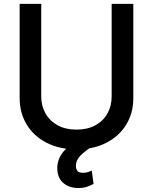

<svg xmlns="http://www.w3.org/2000/svg" viewBox="-20 -747 778 976"><path d="M547.6 -727.3H657.7V-248.9Q657.7 -172.6 621.8 -113.8Q585.9 -55 521 -21.5Q456 12.1 368.6 12.1Q281.6 12.1 216.6 -21.5Q151.6 -55 115.8 -113.8Q79.9 -172.6 79.9 -248.9V-727.3H189.6V-257.8Q189.6 -208.5 211.5 -170.1Q233.3 -131.7 273.4 -109.9Q313.6 -88.1 368.6 -88.1Q424 -88.1 464.3 -109.9Q504.6 -131.7 526.1 -170.1Q547.6 -208.5 547.6 -257.8ZM378.2 208.8Q333.5 208.8 303.8 184.8Q274.1 160.9 271.3 115.1Q269.5 88.1 280.2 60.7Q290.8 33.4 316.1 8.9Q341.3 -15.6 382.8 -34.4L446 -1.1Q413.4 19.9 389.6 43.3Q365.8 66.8 365.8 96.6Q365.8 112.9 373.9 122.2Q382.1 131.4 402 131.4Q416.5 131.4 427.9 127.5Q439.3 123.6 446.4 120L455.6 187.5Q443.2 195 423.8 201.9Q404.5 208.8 378.2 208.8Z"/></svg>

Font: InterMG Medium
Style: Regular
Weight: 500
Designer: Rasmus Andersson
Foundry: rsms
Version: Version 3.019;December 26, 2023;FontCreator 15.0.0.2955 64-b